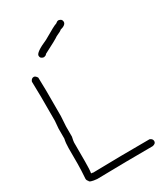

<svg xmlns="http://www.w3.org/2000/svg" viewBox="-207 -966 914 1042"><g transform="rotate(-30 250.0 -445.0)"><path d="M64.5 -671.9Q74.2 -671.9 84 -656.2Q85.9 -604.5 85.9 -574.2V-414.1Q82 -356.4 82 -351.6V-287.1Q76.2 -261.7 76.2 -253.9V-134.8Q76.2 -83 72.3 -62.5Q81.1 -62.5 84 -60.5Q258.3 -64.5 439.5 -64.5Q457 -58.1 457 -43Q457 -27.3 435.5 -23.4Q280.8 -23.4 85.9 -19.5Q39.1 -23.9 39.1 -35.2Q31.2 -42.5 31.2 -52.7Q35.2 -108.4 35.2 -144.5V-242.2Q35.2 -273.4 41 -298.8V-361.3Q41 -364.3 44.9 -408.2V-558.6Q44.9 -593.8 43 -654.3Q49.3 -671.9 64.5 -671.9ZM334 -871.1Q355.5 -867.7 355.5 -849.6Q355.5 -829.6 318.4 -820.3Q317.4 -815.9 283.2 -800.8Q266.1 -788.1 183.6 -746.1Q183.6 -740.2 166 -736.3Q144.5 -739.7 144.5 -757.8Q144.5 -778.8 222.7 -812.5Q303.2 -859.9 314.5 -861.3Q325.7 -871.1 334 -871.1Z"/></g></svg>

Font: CEF Fonts CJK Mono
Style: Regular
Weight: 400
Designer: PartyBoss (派对大魔王)
Version: Release 2.25